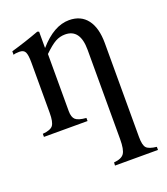

<svg xmlns="http://www.w3.org/2000/svg" viewBox="-129 -550 758 873"><g transform="rotate(-20 250.0 -113.5)"><path d="M485 233H277L278 218Q315 215 327.5 196.5Q340 178 340 128V-304Q340 -405 267 -405Q242 -405 220 -393Q198 -381 164 -348V-72Q164 -42 177.5 -30Q191 -18 229 -15V0H18V-15Q56 -18 68 -33.5Q80 -49 80 -94V-337Q80 -374 73 -388Q66 -402 45 -402Q25 -402 16 -398V-415Q86 -435 153 -460L161 -457V-379H162Q233 -460 306 -460Q363 -460 393.5 -420Q424 -380 424 -306V148Q424 188 436 201Q448 214 485 218Z"/></g></svg>

Font: STIX
Style: Regular
Weight: 400
Designer: MicroPress Inc., with final additions and corrections provided by Coen Hoffman, Elsevier (retired)
Version: Version 1.1.1